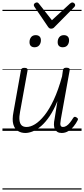

<svg xmlns="http://www.w3.org/2000/svg" viewBox="-20 -1069 686 1568"><path d="M187 17Q152 17 125.5 0Q99 -17 88.5 -54.5Q78 -92 90 -154L151 -495Q153 -506 159.5 -510.5Q166 -515 180 -515Q195 -515 201 -509.5Q207 -504 205 -493L144 -157Q136 -116 139 -88Q142 -60 156 -46Q170 -32 197 -32Q229 -32 266 -54.5Q303 -77 342.5 -126Q382 -175 419 -254Q456 -333 487 -446L494 -496Q497 -508 503 -512Q509 -516 523 -516Q538 -516 544.5 -511Q551 -506 549 -495L477 -96Q473 -74 472.5 -60Q472 -46 477.5 -39Q483 -32 494 -32Q509 -32 523.5 -41.5Q538 -51 551.5 -68Q565 -85 578 -106Q583 -114 589.5 -115Q596 -116 605 -110Q614 -105 616 -99Q618 -93 614 -87Q602 -62 582.5 -38Q563 -14 538 1.5Q513 17 484 17Q463 17 449 8.5Q435 0 428 -14.5Q421 -29 420.5 -50.5Q420 -72 426 -99L449 -243Q419 -170 385.5 -120.5Q352 -71 317 -40.5Q282 -10 248.5 3.5Q215 17 187 17ZM262 -683Q243 -683 232 -693.5Q221 -704 221 -725Q221 -749 234 -765.5Q247 -782 272 -782Q291 -782 302.5 -771.5Q314 -761 314 -740Q314 -716 300.5 -699.5Q287 -683 262 -683ZM492 -683Q473 -683 462 -693.5Q451 -704 451 -725Q451 -749 464 -765.5Q477 -782 502 -782Q521 -782 532.5 -771.5Q544 -761 544 -740Q544 -716 531 -699.5Q518 -683 492 -683ZM571 -1049Q579 -1049 586.5 -1042.5Q594 -1036 594 -1027Q594 -1023 592 -1019.5Q590 -1016 587 -1012L425 -848Q419 -841 412.5 -838Q406 -835 397 -835Q389 -835 383.5 -838.5Q378 -842 373 -849L261 -1014Q259 -1017 257.5 -1021Q256 -1025 256 -1028Q256 -1037 264.5 -1043Q273 -1049 280 -1049Q286 -1049 290 -1046.5Q294 -1044 297 -1040L404 -904L552 -1040Q558 -1044 562 -1046.5Q566 -1049 571 -1049ZM0 469H646V479H0ZM0 -20H646V0H0ZM0 -505H646V-500H0ZM0 -989H646V-979H0Z"/></svg>

Font: Playwrite DE VA Guides
Style: Regular
Weight: 400
Designer: Veronika Burian, José Scaglione
Foundry: TypeTogether
Version: Version 1.003